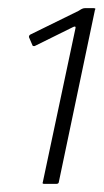

<svg xmlns="http://www.w3.org/2000/svg" viewBox="-20 -711 254 471"><path d="M88 -260Q83 -260 85 -264L165 -641Q167 -648 160 -645L65 -598Q64 -598 62.5 -598Q61 -598 60 -599L51 -620Q51 -624 54 -626L172 -684Q175 -686 179.5 -688.5Q184 -691 188 -691H210Q212 -691 213.5 -690Q215 -689 213 -687L124 -263Q123 -261 121.5 -260.5Q120 -260 119 -260Z"/></svg>

Font: Glory ExtraLight
Style: Italic
Weight: 250
Italic angle: -12°
Version: Version 1.011